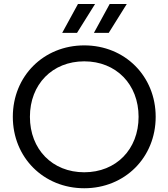

<svg xmlns="http://www.w3.org/2000/svg" viewBox="-20 -954 866 987"><path d="M413.1 13.7C622.1 13.7 780.3 -144.5 780.3 -353.5C780.3 -562.5 622.1 -720.7 413.1 -720.7C204.1 -720.7 45.9 -562.5 45.9 -353.5C45.9 -144.5 204.1 13.7 413.1 13.7ZM413.1 -68.4C249 -68.4 133.8 -186.5 133.8 -353.5C133.8 -520.5 249 -638.7 413.1 -638.7C577.1 -638.7 692.4 -520.5 692.4 -353.5C692.4 -186.5 577.1 -68.4 413.1 -68.4ZM539.1 -785.2 631.8 -933.6H543.9L462.9 -785.2ZM376 -785.2 468.8 -933.6H380.9L299.8 -785.2Z"/></svg>

Font: Wanted Sans
Style: Regular
Weight: 400
Designer: Original Design by Kil Hyung-jin and Kang Hanbin, Wanted Lab, Inc; Hangeul from Source Han Sans by Jang Soo-young and Ka
Foundry: Wanted Lab, Inc.
Version: Version 1.001;Glyphs 3.2 (3227)